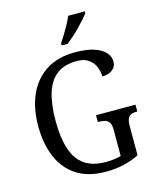

<svg xmlns="http://www.w3.org/2000/svg" viewBox="-137 -1038 936 1142"><g transform="rotate(-15 331.5 -467.0)"><path d="M372 10Q264 10 193 -36Q122 -82 87 -164.5Q52 -247 52 -358Q52 -466 89 -548.5Q126 -631 198 -677.5Q270 -724 377 -724Q445 -724 491 -709.5Q537 -695 560.5 -669.5Q584 -644 584 -612Q584 -580 559.5 -561.5Q535 -543 497 -543Q497 -573 485 -602.5Q473 -632 446 -651.5Q419 -671 374 -671Q297 -671 250 -635.5Q203 -600 181.5 -530Q160 -460 160 -358Q160 -258 182 -188Q204 -118 254 -82Q304 -46 387 -46Q412 -46 436.5 -49Q461 -52 480 -58V-220Q480 -250 470.5 -264.5Q461 -279 444.5 -283.5Q428 -288 407 -288H401V-330H644V-288H639Q621 -288 607.5 -283Q594 -278 586 -263Q578 -248 578 -216V-36Q531 -13 481.5 -1.5Q432 10 372 10ZM311 -797Q326 -819 341.5 -844.5Q357 -870 371 -896Q385 -922 394 -944H497V-934Q488 -921 471 -901.5Q454 -882 432.5 -860Q411 -838 389 -818.5Q367 -799 348 -784H311Z"/></g></svg>

Font: Noto Serif SemiCondensed
Style: Regular
Weight: 400
Width: 4
Designer: Monotype Design Team
Foundry: Monotype Imaging Inc.
Version: Version 2.013